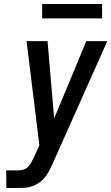

<svg xmlns="http://www.w3.org/2000/svg" viewBox="-20 -941 557 961"><path d="M12 0 11 -88H67Q80 -88 93.5 -91Q107 -94 117.5 -103.5Q128 -113 135 -125Q142 -137 148 -150L177 -214L113 -735H218L251 -348L412 -735H517L240 -114Q232 -97 223 -80.5Q214 -64 201.5 -49.5Q189 -35 172.5 -24.5Q156 -14 138.5 -8Q121 -2 103 -1Q85 0 68 0ZM491 -849H191V-921H491Z"/></svg>

Font: Iosevka SS18 Semibold
Style: Italic
Weight: 600
Italic angle: -9°
Monospace: yes
Designer: Belleve Invis
Foundry: Belleve Invis
Version: Version 25.1.1; ttfautohint (v1.8.4)